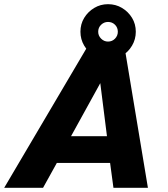

<svg xmlns="http://www.w3.org/2000/svg" viewBox="-85 -899 803 919"><path d="M-65 0 329 -668H512L623 0H458L442 -119H187L121 0ZM255 -247H427L395 -501ZM432 -614Q396 -614 366 -632Q336 -650 318 -680.5Q300 -711 300 -747Q300 -784 318 -813.5Q336 -843 366 -861Q396 -879 432 -879Q469 -879 499 -861Q529 -843 547 -813.5Q565 -784 565 -747Q565 -711 547 -680.5Q529 -650 499 -632Q469 -614 432 -614ZM432 -700Q452 -700 465.5 -714Q479 -728 479 -747Q479 -767 465.5 -780.5Q452 -794 432 -794Q413 -794 399 -780.5Q385 -767 385 -747Q385 -728 399 -714Q413 -700 432 -700Z"/></svg>

Font: Atkinson Hyperlegible
Style: Bold Italic
Weight: 700
Italic angle: -12°
Designer: Elliott Scott, Megan Eiswerth, Linus Boman, Theodore Petrosky
Foundry: Braille Institute
Version: Version 1.006; ttfautohint (v1.8.3)